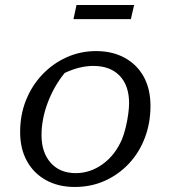

<svg xmlns="http://www.w3.org/2000/svg" viewBox="-20 -735 672 763"><path d="M277 8Q212 8 163 -19Q114 -46 87 -95Q60 -144 60 -210Q60 -278 83 -336Q106 -394 147.5 -438Q189 -482 244 -507Q299 -532 362 -532Q427 -532 476 -505Q525 -478 551.5 -429.5Q578 -381 578 -314Q578 -246 555.5 -187Q533 -128 492 -84.5Q451 -41 396.5 -16.5Q342 8 277 8ZM281 -47Q339 -47 388.5 -83Q438 -119 465 -182Q473 -202 479.5 -228.5Q486 -255 489.5 -281Q493 -307 493 -325Q493 -395 455.5 -434Q418 -473 351 -473Q296 -473 237 -445Q194 -392 169.5 -326.5Q145 -261 145 -198Q145 -129 181.5 -88Q218 -47 281 -47ZM272 -659 284 -715H513L500 -659Z"/></svg>

Font: Piazzolla SC
Style: Italic
Weight: 400
Italic angle: -11.3°
Designer: Juan Pablo del Peral
Foundry: Huerta Tipografica
Version: Version 1.330